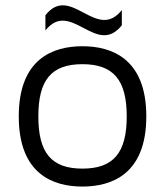

<svg xmlns="http://www.w3.org/2000/svg" viewBox="-20 -678 604 706"><path d="M49 -250C49 -37 176 8 283 8C390 8 518 -37 518 -250C518 -463 390 -508 283 -508C176 -508 49 -463 49 -250ZM121 -250C121 -384 169 -442 283 -442C397 -442 446 -384 446 -250C446 -116 397 -58 283 -58C169 -58 121 -116 121 -250ZM428 -585V-641C334 -523 240 -740 147 -622V-566C240 -683 334 -467 428 -585Z"/></svg>

Font: Maven Pro
Style: Regular
Weight: 400
Designer: Joe Prince
Foundry: Joe Prince
Version: Version 1.003